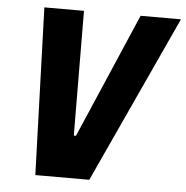

<svg xmlns="http://www.w3.org/2000/svg" viewBox="-50 -737 764 787"><g transform="rotate(5 331.5 -344.0)"><path d="M124 0 101 -688H264L267 -175H276L497 -688H663L346 0Z"/></g></svg>

Font: Saira Semi Condensed
Style: Bold Italic
Weight: 700
Width: 4
Italic angle: -12°
Designer: Hector Gatti with collaboration of the Omnibus-Type team
Foundry: Omnibus-Type
Version: Version 1.001; ttfautohint (v1.8)